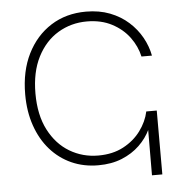

<svg xmlns="http://www.w3.org/2000/svg" viewBox="-52 -787 796 838"><g transform="rotate(-5 345.5 -368.5)"><path d="M351.1 -64Q287.1 -64 233.9 -87.9Q180.7 -111.8 141.6 -156.2Q102.5 -200.7 81.1 -262.5Q59.6 -324.2 59.6 -399.9Q59.6 -501.5 97.2 -576.9Q134.8 -652.3 201.2 -694.6Q267.6 -736.8 355 -736.8Q413.1 -736.8 459.7 -718.8Q506.3 -700.7 540.5 -669.9Q574.7 -639.2 596.2 -600.6Q617.7 -562 625.5 -520.5H579.6Q569.8 -565.4 540.8 -605Q511.7 -644.5 464.6 -669.2Q417.5 -693.8 355 -693.8Q286.1 -693.8 229 -659.7Q171.9 -625.5 138.2 -559.6Q104.5 -493.7 104.5 -399.9Q104.5 -305.7 138.4 -240Q172.4 -174.3 229.2 -140.4Q286.1 -106.4 355 -106.4Q418 -106.4 464.8 -131.3Q511.7 -156.2 541 -196Q570.3 -235.8 579.6 -279.8H604Q600.6 -240.2 582.5 -201.7Q564.5 -163.1 532.2 -132.1Q500 -101.1 454.6 -82.5Q409.2 -64 351.1 -64ZM580.1 0 581.1 -279.8H625.5V0Z"/></g></svg>

Font: Inter 20pt ExtraLight
Style: Regular
Weight: 250
Version: Version 4.001;git-66647c0bb